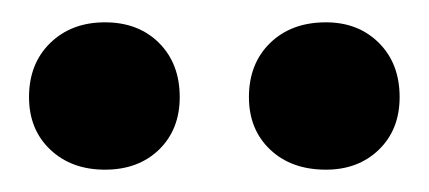

<svg xmlns="http://www.w3.org/2000/svg" viewBox="-20 -653 384 172"><path d="M74 -501Q44 -501 25 -519Q6 -537 6 -566Q6 -596 25 -614.5Q44 -633 74 -633Q104 -633 122.5 -614.5Q141 -596 141 -566Q141 -537 122.5 -519Q104 -501 74 -501ZM272 -501Q241 -501 222 -519Q203 -537 203 -566Q203 -596 222 -614.5Q241 -633 272 -633Q301 -633 319.5 -614.5Q338 -596 338 -566Q338 -537 319.5 -519Q301 -501 272 -501Z"/></svg>

Font: Ysabeau Office
Style: Bold
Weight: 700
Designer: Christian Thalmann (Catharsis Fonts)
Version: Version 2.001;gftools[0.9.30]; featfreeze: tnum,lnum,ss02